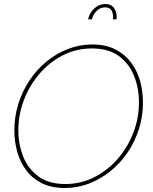

<svg xmlns="http://www.w3.org/2000/svg" viewBox="-20 -938 766 963"><path d="M305 5Q238 5 190 -19Q142 -43 111.5 -84Q81 -125 66.5 -176.5Q52 -228 52 -284Q52 -353 72 -417Q92 -481 128.5 -535.5Q165 -590 214 -630Q263 -670 321.5 -692.5Q380 -715 443 -715Q510 -715 558 -690.5Q606 -666 637 -625Q668 -584 682.5 -532Q697 -480 697 -424Q697 -355 677 -291.5Q657 -228 620.5 -174Q584 -120 534.5 -80Q485 -40 427 -17.5Q369 5 305 5ZM308 -15Q386 -15 453.5 -49.5Q521 -84 571 -142Q621 -200 649 -273Q677 -346 677 -424Q677 -495 652.5 -557Q628 -619 576 -657Q524 -695 441 -695Q363 -695 296 -661Q229 -627 178.5 -568.5Q128 -510 100 -436.5Q72 -363 72 -285Q72 -214 96.5 -152.5Q121 -91 173 -53Q225 -15 308 -15ZM422 -841Q426 -861 438 -878.5Q450 -896 468.5 -907Q487 -918 508 -918Q537 -918 551 -899Q565 -880 565 -856Q565 -852 565 -848.5Q565 -845 564 -841H546Q546 -844 546.5 -847Q547 -850 547 -853Q547 -901 507 -901Q482 -901 464 -882.5Q446 -864 441 -841Z"/></svg>

Font: Raleway Thin
Style: Italic
Weight: 100
Italic angle: -12°
Designer: Matt McInerney, Pablo Impallari, Rodrigo Fuenzalida
Foundry: Matt McInerney, Pablo Impallari, Rodrigo Fuenzalida
Version: Version 4.026